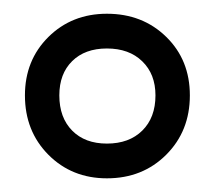

<svg xmlns="http://www.w3.org/2000/svg" viewBox="-20 -225 295 278"><path d="M16.1 -86.9Q16.1 -137.7 50 -171.4Q84 -205.1 134.8 -205.1Q186.5 -205.1 220.7 -171.6Q254.9 -138.2 254.9 -86.9Q254.9 -35.2 220.7 -1Q186.5 33.2 134.8 33.2Q84 33.2 50 -1Q16.1 -35.2 16.1 -86.9ZM65.9 -86.9Q65.9 -54.7 84.5 -35.9Q103 -17.1 134.8 -17.1Q167 -17.1 186 -35.9Q205.1 -54.7 205.1 -86.9Q205.1 -117.7 186 -136.2Q167 -154.8 134.8 -154.8Q103 -154.8 84.5 -136.5Q65.9 -118.2 65.9 -86.9Z"/></svg>

Font: Trueno ExtraBold Outline
Style: Regular
Weight: 800
Width: 6
Designer: Julieta Ulanovsky
Foundry: Julieta Ulanovsky
Version: Version 3.001b | FøM Fix